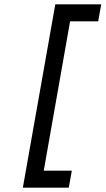

<svg xmlns="http://www.w3.org/2000/svg" viewBox="-20 -732 485 882"><path d="M85 130 234 -712H445L431 -634H302L181 52H310L296 130Z"/></svg>

Font: Overpass
Style: Italic
Weight: 400
Italic angle: -10°
Designer: Delve Withrington, Dave Bailey, Thomas Jockin
Foundry: Delve Fonts LLC
Version: Version 4.000